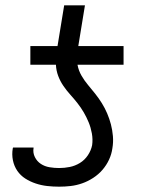

<svg xmlns="http://www.w3.org/2000/svg" viewBox="-20 -693 540 721"><path d="M202 8Q179 8 157 5.5Q135 3 114 -4Q93 -11 75 -22.5Q57 -34 45 -51.5Q33 -69 28.5 -91Q24 -113 28 -136Q28 -137 28.5 -137.5Q29 -138 29 -139H106Q106 -138 106 -138Q106 -138 106 -137Q103 -119 111 -103Q119 -87 133.5 -77.5Q148 -68 166 -65Q184 -62 202 -62Q222 -62 242 -66Q262 -70 280 -81Q298 -92 310 -110Q322 -128 326 -148Q329 -170 325 -192Q321 -214 313 -233.5Q305 -253 294.5 -271Q284 -289 271 -305.5Q258 -322 244 -337.5Q230 -353 218 -370.5Q206 -388 198.5 -408Q191 -428 190 -450H94V-520H196L221 -673H299L274 -520H444V-450H271Q275 -428 286 -409Q297 -390 310.5 -374Q324 -358 337.5 -341Q351 -324 362.5 -305.5Q374 -287 382.5 -267Q391 -247 396.5 -226Q402 -205 404 -182Q406 -159 402 -136Q399 -114 389.5 -93.5Q380 -73 365 -55.5Q350 -38 330 -25Q310 -12 288.5 -4.5Q267 3 245.5 5.5Q224 8 202 8Z"/></svg>

Font: Iosevka SS04
Style: Italic
Weight: 400
Italic angle: -9°
Monospace: yes
Designer: Belleve Invis
Foundry: Belleve Invis
Version: Version 19.0.0; ttfautohint (v1.8.4)